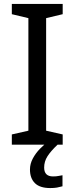

<svg xmlns="http://www.w3.org/2000/svg" viewBox="-20 -734 379 974"><path d="M298 0H40V-52L124 -71V-642L40 -662V-714H298V-662L214 -642V-71L298 -52ZM204 116Q204 161 249 161Q266 161 277.5 158.5Q289 156 297 155V211Q283 215 269 217.5Q255 220 235 220Q182 220 157 195Q132 170 132 126Q132 97 146.5 70Q161 43 182.5 21Q204 -1 224 -15L272 0Q238 32 221 58.5Q204 85 204 116Z"/></svg>

Font: Noto Sans Vai
Style: Regular
Weight: 400
Designer: Monotype Design Team
Foundry: Monotype Imaging Inc.
Version: Version 2.001; ttfautohint (v1.8.4.7-5d5b)